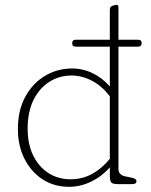

<svg xmlns="http://www.w3.org/2000/svg" viewBox="-20 -746 612 778"><path d="M272.5 -570.5Q272.5 -585 287 -585H425V-705.5Q425 -719 434.5 -722L447 -726Q448.5 -726.5 451.5 -726.5Q460 -726.5 460 -716.5V-585H539.5Q554 -585 554 -571Q554 -557 539.5 -557H460V-61Q460 -36.5 489 -31L514 -26Q533 -22 533 -12Q533 0 516 0H457Q437.5 0 431.2 -6.2Q425 -12.5 425 -35V-67.5Q392 -30.5 348.8 -9.8Q305.5 11 260.5 11Q199 11 152.2 -19.5Q105.5 -50 79 -103Q52.5 -156 52.5 -223.5Q52.5 -299 82.5 -354Q112.5 -409 162.5 -438.8Q212.5 -468.5 272.5 -468.5Q316.5 -468.5 356.5 -448.8Q396.5 -429 425 -395.5V-557H287Q272.5 -557 272.5 -570.5ZM92 -225Q92 -162 114.5 -116Q137 -70 176.2 -44.8Q215.5 -19.5 266 -19.5Q314 -19.5 354 -41.8Q394 -64 425 -102.5V-355.5Q395 -396 354.2 -418Q313.5 -440 269.5 -440Q220.5 -440 180 -414.5Q139.5 -389 115.8 -340.8Q92 -292.5 92 -225Z"/></svg>

Font: Fraunces 9pt SuperSoft Thin
Style: Regular
Weight: 100
Version: Version 1.000;[b76b70a41]